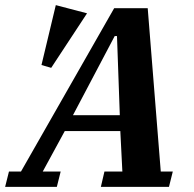

<svg xmlns="http://www.w3.org/2000/svg" viewBox="-73 -730 756 750"><path d="M-38 -60H9L373 -698H504L555 -60H602L587 0H321L335 -60H405L397 -218H180L94 -60H164L149 0H-53ZM212 -280H395L384 -589H375ZM145 -710 267 -678 127 -465 89 -476Z"/></svg>

Font: IBM Plex Serif
Style: Bold Italic
Weight: 700
Italic angle: -14°
Designer: Mike Abbink, Paul van der Laan, Pieter van Rosmalen
Foundry: Bold Monday
Version: Version 3.001